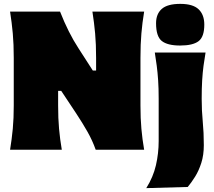

<svg xmlns="http://www.w3.org/2000/svg" viewBox="-20 -773 1102 991"><path d="M32 0Q41 -55.5 46 -108.2Q51 -161 51 -229V-474Q51 -545.5 46 -600.5Q41 -655.5 32 -713H290Q333 -603.5 385 -524L459 -409H476V-474Q476 -545.5 471 -600.5Q466 -655.5 457 -713H724Q714.5 -655.5 709.8 -600.5Q705 -545.5 705 -474V-229Q705 -161 709.8 -108.2Q714.5 -55.5 724 0H474Q457 -48 431.5 -93Q406 -138 373 -188L296 -304H280V-229Q280 -161 284.8 -108.2Q289.5 -55.5 299 0ZM735 198Q770.5 141.5 784.8 80Q799 18.5 799 -45V-263Q799 -318 796.2 -358.8Q793.5 -399.5 789 -433.5Q784.5 -467.5 779 -502H1041Q1035 -467.5 1030.5 -433.5Q1026 -399.5 1023.5 -358.8Q1021 -318 1021 -263Q1021 -201.5 1026.5 -145Q1032 -88.5 1032 -24Q1032 27.5 1019 68Q1006 108.5 986.8 139.2Q967.5 170 949 192ZM909.5 -538Q844.5 -538 815 -561.5Q785.5 -585 785.5 -653Q785.5 -701 815 -727Q844.5 -753 910.5 -753Q976 -753 1005.2 -725Q1034.5 -697 1034.5 -646Q1034.5 -583 1005 -560.5Q975.5 -538 909.5 -538Z"/></svg>

Font: Commissioner Flair Black
Style: Regular
Weight: 900
Designer: Kostas Bartsokas
Foundry: Kostas Bartsokas
Version: Version 1.000; ttfautohint (v1.8.3)